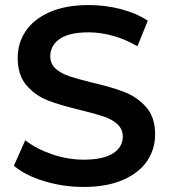

<svg xmlns="http://www.w3.org/2000/svg" viewBox="-20 -730 669 760"><path d="M35 -74 80 -175Q123 -141 185.5 -119.5Q248 -98 311 -98Q389 -98 427.5 -123Q466 -148 466 -189Q466 -219 444.5 -238.5Q423 -258 390 -269Q357 -280 300 -294Q220 -313 170.5 -332Q121 -351 85.5 -391.5Q50 -432 50 -501Q50 -559 81.5 -606.5Q113 -654 176.5 -682Q240 -710 332 -710Q396 -710 458 -694Q520 -678 565 -648L524 -547Q478 -574 428 -588Q378 -602 331 -602Q254 -602 216.5 -576Q179 -550 179 -507Q179 -477 200.5 -458Q222 -439 255 -428Q288 -417 345 -403Q423 -385 473 -365.5Q523 -346 558.5 -306Q594 -266 594 -198Q594 -140 562.5 -93Q531 -46 467 -18Q403 10 311 10Q230 10 154.5 -13Q79 -36 35 -74Z"/></svg>

Font: mBank SemiBold
Style: Regular
Weight: 600
Designer: Julieta Ulanovsky
Foundry: Julieta Ulanovsky
Version: Version 7.200